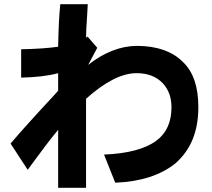

<svg xmlns="http://www.w3.org/2000/svg" viewBox="-20 -746 1002 908"><path d="M255 -132Q224 -95 195.5 -57Q167 -19 156 -4Q112 56 111 57L30 -67Q93 -142 239 -299L255 -317V-400Q185 -381 80 -379V-513Q185 -515 255 -525Q257 -646 265 -726H395L392 -671Q387 -604 387 -567L394 -573L440 -520L397 -439Q452 -483 511 -506Q570 -529 628 -529Q698 -529 753.5 -509.5Q809 -490 846 -452Q918 -383 918 -240Q918 -153 891 -87Q864 -21 809 27Q704 111 525 118L472 -15Q641 -22 720 -81Q791 -134 791 -239Q791 -308 750 -352Q705 -400 626 -400Q522 -400 387 -279V142H255Z"/></svg>

Font: Gmarket Sans TTF Bold
Style: Regular
Weight: 700
Designer: Creative Director : Sungho Lee; Art Director : Kiwoong Choi; Project Manager : Sori Yang, Jongwook Yoon; Font Designer :
Foundry: Sandoll Inc.
Version: Version 1.000;hotconv 1.0.109;makeotfexe 2.5.65596